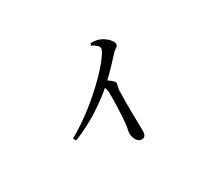

<svg xmlns="http://www.w3.org/2000/svg" viewBox="-115 -798 1231 1092"><g transform="rotate(-30 500.0 -252.0)"><path d="M558 -549C580 -539 602 -523 602 -507C602 -466 418 -261 206 -142L216 -124C349 -175 458 -258 507 -301C512 -291 514 -282 515 -269C516 -235 514 -121 507 -63C505 -37 498 -22 498 -9C498 21 514 58 543 58C563 58 572 46 572 16C572 -27 567 -140 571 -249C572 -269 579 -280 579 -291C579 -303 562 -316 540 -331C588 -376 625 -417 653 -448C674 -469 688 -468 688 -486C688 -509 650 -544 617 -555C598 -562 581 -562 564 -562Z"/></g></svg>

Font: Source Han Serif KR
Style: Regular
Weight: 400
Designer: Ryoko NISHIZUKA 西塚涼子 (kana & ideographs); Frank Grießhammer (Latin, Greek & Cyrillic); Wenlong ZHANG 张文龙 (bopomofo); San
Foundry: Adobe
Version: Version 2.001;hotconv 1.1.0;makeotfexe 2.6.0